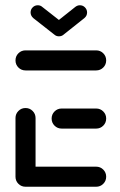

<svg xmlns="http://www.w3.org/2000/svg" viewBox="-20 -710 457 730"><path d="M38.9 -36.3V-261.1Q38.9 -277 50 -288.1Q61.1 -299.3 77 -299.3Q93 -299.3 104.1 -288.1Q115.2 -277 115.2 -261.1V-36.3ZM383.7 -38.1Q383.7 -22.2 372.6 -11.1Q361.5 0 345.6 0H77Q61.1 0 50 -11.1Q38.9 -22.2 38.9 -38.1Q38.9 -54.1 50 -65.2Q61.1 -76.3 77 -76.3H345.6Q361.5 -76.3 372.6 -65.2Q383.7 -54.1 383.7 -38.1ZM176.3 -259.3Q176.3 -275.2 187.4 -286.3Q198.5 -297.4 214.4 -297.4H345.6Q361.5 -297.4 372.6 -286.3Q383.7 -275.2 383.7 -259.3Q383.7 -243.3 372.6 -232.2Q361.5 -221.1 345.6 -221.1H214.4Q198.5 -221.1 187.4 -232.2Q176.3 -243.3 176.3 -259.3ZM38.9 -480.4Q38.9 -496.3 50 -507.4Q61.1 -518.5 77 -518.5H345.6Q361.5 -518.5 372.6 -507.4Q383.7 -496.3 383.7 -480.4Q383.7 -464.4 372.6 -453.3Q361.5 -442.2 345.6 -442.2H77Q61.1 -442.2 50 -453.3Q38.9 -464.4 38.9 -480.4ZM96.3 -662.6Q96.3 -674.1 104.3 -682Q112.2 -690 123.7 -690Q133.7 -690 140.7 -683.7L221.1 -620.7Q225.9 -616.7 228.7 -611.1Q231.5 -605.6 231.5 -599.3Q231.5 -587.8 223.5 -579.8Q215.6 -571.9 204.1 -571.9Q194.1 -571.9 187 -578.1L106.7 -641.1Q101.9 -645.2 99.1 -650.7Q96.3 -656.3 96.3 -662.6ZM283.7 -690Q295.2 -690 303.1 -681.9Q311.1 -673.7 311.1 -662.6Q311.1 -649.6 300.7 -641.1L221.1 -577.8L187 -620.7L266.3 -683.7Q274.4 -690 283.7 -690Z"/></svg>

Font: 26F Galaxy Sans
Style: Bold
Weight: 700
Designer: C₂₉H₂₅N₃O₅
Version: Version 1.100